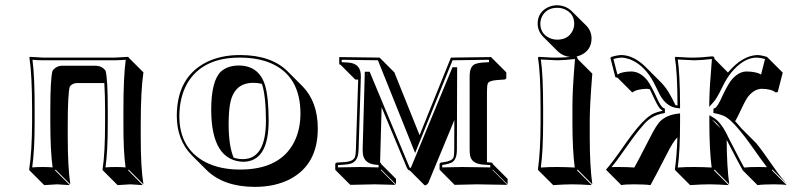

<svg xmlns="http://www.w3.org/2000/svg" viewBox="-20 -650 3048 736"><path d="M519.5 -172.4V-122.6Q519.5 -6.3 529.8 56.6L473.1 0L471.2 2.9L527.3 59.6Q525.4 59.6 479.5 56.6Q479.5 56.6 430.7 59.6L374 2.9L373 0Q382.8 -61 382.8 -179.2V-229Q382.8 -284.7 379.9 -331.5H273.4Q256.8 -330.6 247.6 -318.4Q239.7 -291 239.7 -172.4V-123.5Q239.7 -10.3 249.5 56.6L192.9 0L190.9 2.9L247.6 59.6Q245.6 59.6 198.7 56.6Q198.7 56.6 149.4 59.6L92.8 2.9L91.8 0Q102.5 -70.3 103 -180.2V-229Q103 -361.8 92.8 -429.2L94.2 -432.1Q96.2 -432.1 146 -429.2H419.9Q419.9 -429.2 472.2 -432.1L473.1 -429.2L529.8 -372.6Q519.5 -304.2 519.5 -172.4ZM453.1 -229Q453.1 -353.5 461.9 -420.9Q442.4 -419.4 419.9 -418.9H146Q123 -418.9 104.5 -420.9Q113.3 -353 112.8 -229V-180.2Q112.8 -74.7 103.5 -8.3Q120.6 -9.8 142.1 -9.8Q165 -9.8 181.6 -8.3Q172.9 -72.8 172.9 -180.2V-229Q172.9 -348.1 181.2 -377.9L182.1 -379.9L183.1 -381.3Q197.3 -397.9 216.8 -397.9H349.1Q370.1 -397 382.8 -381.3L384.3 -379.4L384.8 -377.9Q393.1 -349.1 393.1 -229V-179.2Q393.1 -65.9 384.3 -8.3Q401.9 -9.8 422.9 -9.8Q445.3 -9.8 461.4 -8.3Q452.6 -69.3 453.1 -179.2Z M657.7 -205.1Q657.7 -352.1 768.6 -410.2Q825.7 -439.5 901.9 -439Q1020 -438.5 1082.5 -376.5L1139.2 -319.8Q1198.2 -259.8 1198.2 -157.2Q1198.2 -20 1092.8 36.1Q1035.2 66.4 956.1 66.4Q836.4 65.9 771 1L714.8 -55.2Q658.2 -113.3 657.7 -205.1ZM951.2 -332.5Q877.4 -332.5 862.3 -253.4Q856.4 -223.1 856.4 -171.4Q856.9 -89.8 875.5 -45.9Q892.6 -39.6 913.6 -40Q999 -42.5 999.5 -187Q999 -284.7 983.9 -328.6Q968.8 -332.5 951.2 -332.5ZM894.5 -398.9Q972.7 -398.9 996.1 -322.8Q1009.8 -276.4 1009.8 -187Q1009.8 -41 925.3 -30.8Q918.9 -30.3 913.6 -29.8Q790.5 -33.2 789.6 -228Q789.6 -339.8 826.7 -375.5Q852.1 -398.4 894.5 -398.9ZM667.5 -205.1Q667.5 -80.1 769 -27.8Q824.2 0 899.9 0Q1053.2 0 1107.4 -105Q1131.3 -152.3 1131.8 -213.9Q1131.8 -357.9 1019.5 -407.2Q969.7 -428.7 901.9 -429.2Q756.8 -430.2 698.2 -331.1Q668 -278.3 667.5 -205.1Z M1281.2 -431.2 1435.1 -429.2 1491.7 -372.6 1588.4 -131.8 1708.5 -429.2 1862.3 -431.2 1864.3 -429.2 1920.9 -372.6V-350.6Q1918.9 -346.7 1915 -345.2L1886.7 -343.3Q1855 -340.8 1850.1 -330.6Q1846.7 -321.8 1846.7 -300.3V-28.3L1863.3 -26.9Q1866.2 -25.9 1867.7 -25.4Q1869.1 -22.9 1869.1 -21L1925.8 35.6V56.6L1869.1 0L1868.2 2L1924.8 58.6L1807.6 56.6L1722.7 58.6L1666.5 2L1665 0V-21Q1666.5 -25.9 1670.4 -26.9L1683.1 -28.8Q1713.4 -33.2 1718.3 -46.4Q1721.2 -55.7 1721.2 -76.2L1721.7 -189.9L1622.1 50.8Q1616.7 60.1 1607.9 60.5L1551.3 3.9Q1547.4 2.9 1544.9 1Q1542 -2.4 1540 -5.9L1442.9 -238.8L1437 -26.9Q1439 -25.9 1439.9 -25.4Q1440.9 -22.9 1441.4 -21L1498 35.6V56.6L1441.4 0L1439.5 2L1496.1 58.6L1417 56.6L1322.8 58.6L1266.1 2L1265.1 0V-22Q1267.1 -25.9 1271.5 -26.9L1301.3 -28.8Q1334.5 -31.2 1340.8 -48.3Q1343.8 -58.1 1344.2 -75.2L1353 -344.7L1341.8 -345.2L1285.2 -401.9Q1282.2 -402.3 1281.2 -403.3Q1280.3 -405.3 1280.3 -407.2V-429.2ZM1391.6 -361.3 1390.1 -365.2H1388.2ZM1722.2 -380.9V-381.8H1721.2ZM1290 -420.9V-411.6L1314.9 -410.2Q1358.9 -407.2 1362.8 -367.2Q1363.3 -361.8 1363.3 -356.9L1354.5 -74.7Q1353.5 -32.2 1325.2 -22.9Q1314.9 -20 1301.8 -19L1275.4 -17.1V-8.3L1360.4 -9.8L1431.2 -8.3V-17.6L1417 -19Q1376.5 -23.9 1371.1 -59.1Q1370.1 -66.9 1370.1 -75.2L1378.4 -375H1397L1549.3 -9.8Q1550.8 -6.8 1551.8 -5.9Q1553.7 -5.9 1555.2 -7.8Q1556.2 -9.3 1556.2 -9.8L1714.4 -392.1H1732.4L1731.4 -76.2Q1731.4 -36.6 1710.4 -26.4Q1700.2 -22 1684.6 -19L1675.3 -17.6V-8.3L1751.5 -9.8L1859.4 -8.3V-17.1L1832.5 -19Q1789.1 -22 1782.2 -52.7Q1780.3 -62.5 1780.3 -76.2V-356.9Q1780.3 -396 1801.8 -404.8Q1812.5 -408.7 1829.6 -410.2L1854.5 -411.6V-420.9L1714.8 -418.9L1571.3 -63.5L1428.7 -418.9Z M2052.2 -234.9Q2052.2 -374 2042 -428.2L2044.9 -432.1Q2051.8 -432.1 2069.3 -430.7Q2100.1 -428.7 2116.2 -429.2Q2138.2 -429.2 2165 -431.6Q2136.7 -435.1 2118.2 -453.1L2061.5 -509.8Q2041.5 -530.8 2041 -559.1Q2041 -602.5 2080.6 -622.1Q2097.7 -629.9 2116.2 -629.9Q2148.9 -628.9 2170.9 -607.9L2227.5 -551.8Q2247.6 -530.8 2247.6 -502.4Q2247.6 -459.5 2209 -439.9Q2199.2 -435.5 2189.5 -433.1Q2190.9 -432.1 2191.9 -431.6Q2193.8 -428.2 2194.3 -423.8L2250.5 -367.7Q2240.7 -245.1 2240.7 -189.5V-123.5Q2240.7 -14.6 2250.5 56.6L2194.3 0L2191.9 2.9L2248.5 59.6Q2202.6 56.6 2174.8 56.6Q2144.5 56.6 2100.6 59.6L2043.9 2.9L2042 0Q2051.8 -68.4 2052.2 -180.2ZM2051.3 -559.1Q2051.3 -521 2086.4 -504.4Q2100.6 -498 2116.2 -498Q2158.2 -498 2175.3 -532.7Q2181.2 -545.4 2181.2 -559.1Q2181.2 -597.2 2146 -613.8Q2131.8 -620.1 2116.2 -620.1Q2074.2 -620.1 2057.1 -585.4Q2051.3 -572.3 2051.3 -559.1ZM2062 -234.9V-180.2Q2062 -72.3 2053.2 -7.8Q2087.4 -10.3 2118.2 -9.8Q2149.4 -9.8 2183.1 -7.8Q2174.3 -76.7 2174.3 -180.2V-246.1Q2174.3 -304.7 2184.1 -423.8Q2142.1 -418.9 2116.2 -418.9Q2106.4 -418.9 2053.2 -421.9Q2062 -364.3 2062 -234.9Z M2534.7 -56.6Q2485.4 39.1 2473.6 59.6Q2452.1 56.6 2410.6 56.6Q2374.5 56.6 2361.8 59.6L2305.2 2.9L2303.2 0Q2327.6 -26.9 2377 -98.6Q2399.9 -131.3 2421.9 -158.2Q2460 -204.1 2487.8 -215.8Q2502 -221.7 2519 -225.1V-227.1Q2513.7 -230 2509.8 -233.9Q2501 -242.7 2479 -291Q2474.6 -300.8 2471.2 -307.6Q2464.4 -309.6 2458.5 -309.6Q2420.4 -308.6 2403.8 -295.4L2347.2 -352.1L2338.9 -354L2319.8 -428.2L2324.2 -432.1Q2347.7 -439 2362.8 -439Q2409.2 -438 2454.6 -393.6L2511.2 -336.9Q2529.8 -318.4 2542.5 -297.4Q2551.3 -283.7 2569.3 -247.1Q2573.7 -246.1 2577.1 -245.6Q2576.7 -376 2566.9 -428.2L2569.8 -432.1Q2576.7 -432.1 2594.2 -430.7Q2625 -428.7 2641.1 -429.2Q2667.5 -429.2 2710 -434.1Q2714.4 -433.6 2716.8 -431.6Q2718.8 -428.2 2719.2 -423.8L2770.5 -372.1Q2824.2 -435.5 2880.9 -439Q2897.9 -439 2918.9 -432.1H2919.9L2923.8 -428.2L2980.5 -371.6L2961.4 -297.4L2953.6 -295.4Q2936.5 -309.6 2898.4 -309.6Q2870.1 -308.1 2846.7 -278.3Q2835.9 -263.7 2810.1 -208Q2803.2 -193.4 2797.9 -185.5Q2808.1 -174.8 2821.8 -158.2L2878.4 -101.6Q2897.5 -79.1 2949.7 -3.9Q2973.1 29.8 2997.6 56.6L2940.9 0L2939 2.9L2995.6 59.6Q2982.9 56.6 2946.8 56.6Q2905.3 56.6 2883.8 59.6L2827.1 2.9Q2813.5 -21 2766.1 -112.8L2765.6 -113.8Q2766.1 -12.2 2775.4 56.6L2719.2 0L2716.8 2.9L2773.4 59.6Q2727.5 56.6 2699.7 56.6Q2669.4 56.6 2625.5 59.6L2568.8 2.9L2566.9 0Q2574.7 -54.7 2576.7 -123.5Q2560.5 -108.4 2534.7 -56.6ZM2742.2 -157.7Q2734.4 -169.4 2727.1 -177.7Q2718.3 -186 2709 -191.4ZM2727.5 -224.6 2725.1 -227.1V-225.1Q2726.6 -224.6 2727.5 -224.6ZM2469.2 -117.7Q2496.1 -171.9 2513.2 -187.5Q2537.6 -209 2575.7 -213.9L2586.9 -215.3V-180.2Q2586.9 -72.3 2578.1 -7.8Q2612.3 -10.3 2643.1 -9.8Q2674.3 -9.8 2708 -7.8Q2699.2 -76.7 2699.2 -180.2V-208.5L2713.9 -199.7Q2741.7 -184.1 2766.6 -134.8Q2767.6 -132.3 2770 -127.4Q2773.4 -120.6 2774.9 -117.7Q2822.8 -24.4 2832.5 -7.8Q2857.9 -10.3 2890.1 -9.8Q2905.3 -9.8 2919.9 -9.3Q2907.2 -24.9 2855.5 -98.1Q2835 -127 2814.5 -151.4Q2778.3 -195.3 2753.9 -206.1Q2740.2 -211.9 2723.1 -215.3L2714.8 -216.8V-233.4L2720.7 -235.8Q2731 -240.7 2749 -281.7Q2766.6 -319.8 2782.2 -341.3Q2809.6 -375.5 2841.8 -376Q2878.9 -375.5 2897.5 -364.3L2912.6 -423.8Q2895 -428.7 2880.9 -429.2Q2830.1 -429.2 2782.2 -370.6Q2773.4 -359.4 2766.6 -348.6Q2758.3 -335.9 2745.6 -309.6Q2728.5 -274.4 2716.8 -260.7L2698.7 -240.2L2699.2 -267.6Q2699.7 -312.5 2709 -423.8Q2667 -418.9 2641.1 -418.9Q2631.3 -418.9 2578.1 -421.9Q2586.4 -366.2 2586.9 -245.6V-234.4L2575.7 -235.8Q2534.2 -240.7 2508.8 -287.6Q2504.9 -294.9 2497.6 -310.5Q2484.9 -336.9 2477.5 -348.6Q2442.9 -404.8 2392.6 -423.3Q2377 -428.7 2362.8 -429.2Q2346.7 -428.7 2331.5 -423.8L2346.7 -364.3Q2365.7 -376 2401.9 -376Q2435.1 -374.5 2461.9 -341.3Q2476.1 -322.8 2502.4 -265.1Q2514.2 -240.7 2523.4 -235.8L2528.8 -233.4V-216.8L2521 -215.3Q2480.5 -208 2451.2 -176.8Q2442.4 -167 2429.7 -151.4Q2411.1 -129.4 2359.9 -56.2Q2341.8 -30.3 2324.2 -9.3Q2339.4 -10.3 2354 -9.8Q2386.7 -9.8 2411.6 -7.8Q2422.9 -27.3 2469.2 -117.7Z"/></svg>

Font: Linux Biolinum Shadow O
Style: Bold
Weight: 700
Designer: Philipp H. Poll
Foundry: Philipp H. Poll
Version: Version 0.9.2